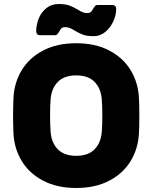

<svg xmlns="http://www.w3.org/2000/svg" viewBox="-20 -925 758 955"><path d="M671 -439Q673 -411 673 -349Q673 -288 671 -261Q667 -185 629.5 -123.5Q592 -62 523 -26Q454 10 359 10Q264 10 195 -26Q126 -62 88.5 -123.5Q51 -185 47 -261Q45 -315 45 -349Q45 -383 47 -439Q51 -515 88.5 -576.5Q126 -638 195 -674Q264 -710 359 -710Q454 -710 523 -674Q592 -638 629.5 -576.5Q667 -515 671 -439ZM359 -550Q300 -550 268.5 -518.5Q237 -487 232 -434Q229 -401 229 -351Q229 -302 232 -266Q237 -213 268.5 -181.5Q300 -150 359 -150Q418 -150 449.5 -181.5Q481 -213 486 -266Q489 -302 489 -351Q489 -401 486 -434Q481 -487 449.5 -518.5Q418 -550 359 -550ZM274 -767Q269 -759 265 -754.5Q261 -750 255 -750H179Q170 -750 165 -755.5Q160 -761 160 -769Q160 -801 172.5 -832.5Q185 -864 210.5 -884.5Q236 -905 272 -905Q304 -905 324 -898Q344 -891 367 -877Q381 -868 391.5 -864Q402 -860 414 -860Q426 -860 432 -865.5Q438 -871 444 -883Q449 -891 453 -895.5Q457 -900 463 -900H539Q548 -900 553 -894.5Q558 -889 558 -881Q558 -850 543.5 -818.5Q529 -787 503.5 -766Q478 -745 446 -745Q414 -745 394 -752Q374 -759 351 -773Q337 -782 326.5 -786Q316 -790 304 -790Q292 -790 286 -784.5Q280 -779 274 -767Z"/></svg>

Font: Rubik
Style: Regular
Weight: 700
Designer: Hubert & Fischer
Foundry: Hubert & Fischer
Version: Version 1.100